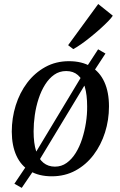

<svg xmlns="http://www.w3.org/2000/svg" viewBox="-20 -865 595 954"><path d="M88 68.5 51.5 48 112 -42 148.5 -92.5 390 -493.5 411.5 -534 467.5 -620 504 -599 447.5 -512.5 414 -464 171 -62 146.5 -17.5ZM322.5 -561Q387 -561 431.2 -534.5Q475.5 -508 498.5 -457.8Q521.5 -407.5 521.5 -336Q521.5 -269 501.8 -206.8Q482 -144.5 444.8 -95.2Q407.5 -46 355 -17.5Q302.5 11 237.5 11Q174 11 129.5 -15Q85 -41 62 -90.5Q39 -140 38.5 -210.5Q38.5 -278.5 58.2 -341.5Q78 -404.5 115.2 -453.8Q152.5 -503 205 -532Q257.5 -561 322.5 -561ZM309 -512Q275.5 -512 249.5 -493.8Q223.5 -475.5 204 -444.5Q184.5 -413.5 171.8 -374.5Q159 -335.5 153 -293.5Q147 -251.5 147 -212.5Q147 -153 159.5 -114.2Q172 -75.5 195.8 -56.2Q219.5 -37 253 -37Q285.5 -37 311.2 -55.5Q337 -74 356.2 -105Q375.5 -136 388 -174.8Q400.5 -213.5 407 -255.2Q413.5 -297 413 -336Q413 -394 401.5 -433Q390 -472 367 -492Q344 -512 309 -512ZM318.5 -640.5 468 -845 540.5 -787Q534 -776.5 517.5 -759.5Q501 -742.5 478.8 -722.5Q456.5 -702.5 432.2 -682.8Q408 -663 385 -646.8Q362 -630.5 344 -621Z"/></svg>

Font: Merriweather 36pt
Style: Italic
Weight: 400
Italic angle: -7.8°
Version: Version 2.101